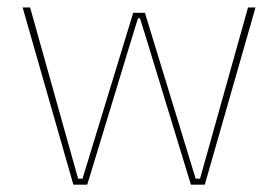

<svg xmlns="http://www.w3.org/2000/svg" viewBox="-20 -506 762 526"><path d="M181 0 42 -485.5H62.5L194 -16.5H206L345 -471H377L516 -16.5H528L659.5 -485.5H680L541 0H503L387.5 -378.5L363.5 -456H358L334 -378L219 0Z"/></svg>

Font: Anek Gurmukhi Medium Thin
Style: Regular
Weight: 250
Version: Version 1.003